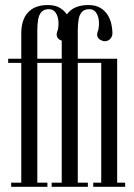

<svg xmlns="http://www.w3.org/2000/svg" viewBox="-20 -722 516 742"><path d="M62.2 -592.6Q62.2 -646 88.4 -674.2Q114.6 -702.5 164.4 -702.5Q194.6 -702.5 213.1 -690.6Q231.6 -678.8 241.5 -661.1Q251.4 -643.4 254.8 -625.2Q258.1 -607 258.1 -594.4Q258.1 -581.5 250.8 -573.1Q243.5 -564.6 233.4 -563.1Q223.4 -561.6 213 -567.2Q202.9 -572.1 199.9 -581.8Q197 -591.5 203.4 -605.6Q207.5 -624.8 205.4 -643.4Q203.2 -662.1 194.2 -674.3Q185.1 -686.5 168.5 -686.5Q150.1 -686.5 140.4 -676Q130.8 -665.5 127.5 -647.1Q124.2 -628.8 124.2 -604.2V0H62.2ZM23.2 0V-16H62.2V0ZM124.2 0V-16H163.2V0ZM124.2 -479V-495H204.8V-479ZM11.6 -479V-495H62.2V-479ZM218.6 -592.6Q218.6 -646 244.8 -674.2Q271 -702.5 320.8 -702.5Q351 -702.5 369.5 -690.6Q388 -678.8 397.9 -661.1Q407.8 -643.4 411.1 -625.2Q414.5 -607 414.5 -594.4Q414.5 -581.5 407.2 -573.1Q399.9 -564.6 389.8 -563.1Q379.8 -561.6 369.4 -567.2Q359.2 -572.1 356.3 -581.8Q353.4 -591.5 359.8 -605.6Q363.9 -624.8 361.8 -643.4Q359.6 -662.1 350.6 -674.3Q341.5 -686.5 324.9 -686.5Q306.5 -686.5 296.8 -676Q287.1 -665.5 283.9 -647.1Q280.6 -628.8 280.6 -604.2V0H218.6ZM179.6 0V-16H218.6V0ZM280.6 0V-16H319.6V0ZM280.6 -479V-495H361.1V-479ZM168 -479V-495H218.6V-479ZM371.2 -495H432.8V0H371.2ZM432.8 0V-16H463.6V0ZM340.4 0V-16H371.2V0ZM340.4 -479V-495H371.2V-479Z"/></svg>

Font: Emberly Black
Style: Regular
Weight: 900
Designer: Rajesh Rajput
Foundry: Rajesh Rajput
Version: Version 1.000